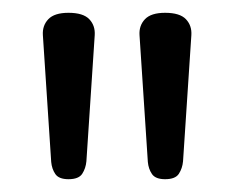

<svg xmlns="http://www.w3.org/2000/svg" viewBox="-20 -931 360 300"><path d="M87 -651Q72 -651 66.5 -659Q61 -667 60 -678L47 -876Q46 -891 55.5 -901Q65 -911 87 -911Q110 -911 119.5 -901Q129 -891 128 -876L115 -679Q114 -668 108.5 -659.5Q103 -651 87 -651ZM238 -651Q223 -651 217.5 -659Q212 -667 211 -678L198 -876Q197 -891 206.5 -901Q216 -911 238 -911Q261 -911 270.5 -901Q280 -891 279 -876L266 -679Q265 -668 259.5 -659.5Q254 -651 238 -651Z"/></svg>

Font: Playwrite GB S Light
Style: Regular
Weight: 300
Designer: Veronika Burian, José Scaglione
Foundry: TypeTogether
Version: Version 1.002